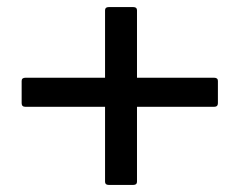

<svg xmlns="http://www.w3.org/2000/svg" viewBox="-20 -528 689 541"><path d="M594 -237Q594 -227 583 -227H366V-16Q366 -7 356 -7H286Q276 -7 276 -16V-227H52Q41 -227 41 -237V-300Q41 -309 52 -309H276V-499Q276 -508 286 -508H356Q366 -508 366 -499V-309H583Q594 -309 594 -300Z"/></svg>

Font: Hand Textur
Style: Regular
Weight: 400
Designer: F. H. Ehmcke um 1935
Foundry: Peter Wiegel
Version: Version 1.000